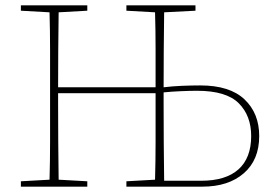

<svg xmlns="http://www.w3.org/2000/svg" viewBox="-20 -697 1018 717"><path d="M591 -310Q591 -237 591.5 -165Q592 -93 593 -22H731Q823 -22 870.5 -64.5Q918 -107 918 -189Q918 -265 871.5 -311.5Q825 -358 716 -358Q690 -358 655.5 -356.5Q621 -355 591 -352ZM452 -657V-677H710V-657L593 -651Q592 -581 591.5 -510Q591 -439 591 -371Q623 -375 659 -376.5Q695 -378 728 -378Q838 -378 893 -326Q948 -274 948 -189Q948 -100 890.5 -50Q833 0 736 0H452V-20L559 -26Q561 -97 561 -168Q561 -239 561 -310V-349H197V-310Q197 -239 197.5 -168Q198 -97 199 -26L306 -20V0H58V-20L165 -26Q167 -97 167 -168Q167 -239 167 -310V-367Q167 -438 167 -509.5Q167 -581 165 -651L58 -657V-677H306V-657L199 -651Q198 -581 197.5 -510Q197 -439 197 -371H561Q561 -446 561 -515Q561 -584 559 -651Z"/></svg>

Font: Source Serif Pro ExtraLight
Style: Regular
Weight: 200
Designer: Frank Grießhammer
Foundry: Adobe Systems Incorporated
Version: Version 3.001;hotconv 1.0.111;makeotfexe 2.5.65597